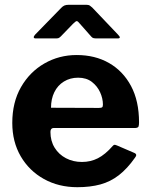

<svg xmlns="http://www.w3.org/2000/svg" viewBox="-20 -769 626 799"><path d="M189.9 -220Q189.9 -182.6 207.3 -154.4Q224.7 -126.2 254.5 -110.6Q284.3 -95 321.1 -95Q356.9 -95 387.3 -110.4Q417.8 -125.9 449.1 -161.6Q452.8 -165.9 456 -166.4Q459.2 -166.9 467.2 -163.5L538.6 -132.8Q553.2 -126.7 541.8 -112.8Q509.5 -66.9 474.6 -39.9Q439.7 -12.9 397.5 -1.4Q355.3 10 301.9 10Q224.1 10 162.9 -24Q101.6 -58 66.3 -118.4Q31.1 -178.9 31.1 -257.4Q31.1 -343.3 67.5 -406.7Q104 -470.1 165.1 -505.1Q226.1 -540 299 -540Q375.7 -540 433.8 -506.7Q492 -473.4 525.3 -411.1Q558.6 -348.7 558.6 -259.7Q558.6 -248.8 556.6 -242.8Q554.5 -236.9 542.1 -236.2H202.3Q196.5 -236.2 193.2 -232Q189.9 -227.9 189.9 -220ZM391.3 -319.9Q401.6 -319.9 405 -322.6Q408.3 -325.2 408.3 -333.9Q408.3 -359 396.7 -384.8Q385.1 -410.5 362.4 -428.1Q339.6 -445.7 305.1 -445.7Q271.9 -445.7 245.9 -429.7Q220 -413.8 206.1 -385.4Q192.3 -357.1 192.3 -320.6ZM359.3 -617.2 313.1 -669.5Q304 -681.2 299.5 -681.2Q295 -681.2 283.4 -669.5L232.8 -617.2Q226.4 -611.1 222.5 -610.1Q218.6 -609.1 210 -609.1H128.8Q121 -609.1 120.5 -613.5Q120 -617.9 126.1 -624.8L234.4 -735.9Q240.8 -742.7 247.6 -745.9Q254.5 -749.1 266.5 -749.1H339.4Q348.9 -749.1 354.2 -745.4Q359.5 -741.7 363.9 -737.6L471.2 -624.8Q486.7 -609.1 469.5 -609.1H382.9Q375.3 -609.1 369.6 -610.2Q364 -611.4 359.3 -617.2Z"/></svg>

Font: Libre Franklin Thin
Style: Regular
Weight: 100
Designer: Pablo Impallari, Rodrigo Fuenzalida, Nhung Nguyen
Foundry: Impallari Type
Version: Version 3.000